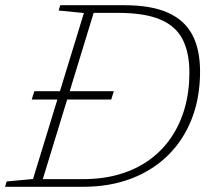

<svg xmlns="http://www.w3.org/2000/svg" viewBox="-44 -718 816 738"><path d="M78 -335.5 88 -367.5H393.5L383.5 -335.5ZM276 -29.5Q352.5 -29.5 416.5 -48.5Q480.5 -67.5 530.2 -103.5Q580 -139.5 614.2 -190Q648.5 -240.5 666.2 -303.2Q684 -366 684 -439Q684 -515.5 658 -566.5Q632 -617.5 572 -643Q512 -668.5 410 -668.5H288L300 -698H433.5Q536 -698 600.2 -669.8Q664.5 -641.5 694.8 -585Q725 -528.5 725 -442.5Q725 -344.5 694 -263.5Q663 -182.5 604.2 -123.5Q545.5 -64.5 462.2 -32.2Q379 0 275 0H86.5L94 -29.5ZM278.5 -668 181.5 -677.5 187.5 -698H325L111.5 0H-24.5L-18.5 -20.5L83 -30Z"/></svg>

Font: Newsreader 9pt ExtraLight
Style: Italic
Weight: 250
Italic angle: -17°
Designer: Hugues Gentile
Foundry: Production Type
Version: Version 1.003